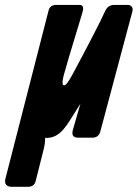

<svg xmlns="http://www.w3.org/2000/svg" viewBox="-96 -547 547 763"><path d="M126.5 -527.3Q126.5 -527.3 221.2 -527.3Q240.2 -526.9 231.9 -499Q231 -496.1 230 -492.2Q165.5 -280.3 156.7 -246.1Q147.9 -210.4 157.7 -208Q167.5 -205.6 189.9 -247.1Q290.5 -434.1 322.8 -504.9Q333.5 -526.4 355 -527.3H414.6Q418.5 -527.3 422.4 -524.9Q434.1 -518.1 430.2 -502L303.2 -26.4Q296.9 -1 273.9 0H213.4Q183.6 0 194.8 -35.2L223.6 -134.8L179.2 -64.5Q167.5 -46.4 156.2 -33.2Q127 1 90.3 1H83.5Q83.5 23.4 76.7 49.8L45.4 173.8Q39.6 194.8 16.1 195.3H-49.3Q-55.7 195.3 -61 193.8Q-80.1 187.5 -74.7 164.1L97.2 -505.9Q103 -526.9 126.5 -527.3Z"/></svg>

Font: Allan
Style: Bold
Weight: 700
Version: Version 1.005